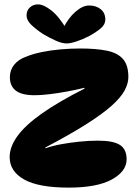

<svg xmlns="http://www.w3.org/2000/svg" viewBox="-20 -848 628 875"><path d="M24 -132Q24 -179 59.5 -228Q95 -277 170.5 -330.5Q246 -384 365 -444V-448Q329 -439 286 -431Q243 -423 204 -418.5Q165 -414 138 -414Q79 -414 52 -435Q25 -456 25 -496Q25 -529 45 -553.5Q65 -578 100 -590Q129 -602 169.5 -610.5Q210 -619 256 -623Q302 -627 345 -627Q418 -627 467 -617Q516 -607 540.5 -579Q565 -551 565 -497Q565 -467 547.5 -435Q530 -403 488 -365.5Q446 -328 372.5 -281.5Q299 -235 187 -176V-172Q217 -183 257.5 -190.5Q298 -198 342 -202.5Q386 -207 426 -207Q496 -207 526.5 -187.5Q557 -168 557 -122Q557 -67 489.5 -30Q422 7 293 7Q156 7 90 -30Q24 -67 24 -132ZM284 -650Q262 -650 233.5 -663Q205 -676 176 -693Q143 -715 122 -735.5Q101 -756 101 -778Q101 -800 116 -814Q131 -828 153 -828Q179 -828 214.5 -800Q250 -772 286 -710L268 -719Q292 -767 324.5 -795Q357 -823 386 -823Q418 -823 439 -806Q460 -789 460 -759Q460 -737 440.5 -720Q421 -703 387 -684Q358 -669 329.5 -659.5Q301 -650 284 -650Z"/></svg>

Font: DynaPuff SemiBold
Style: Regular
Weight: 600
Designer: Toshi Omagari, Jennifer Daniel
Foundry: Google Fonts
Version: Version 2.000